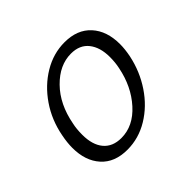

<svg xmlns="http://www.w3.org/2000/svg" viewBox="-112 -543 672 672"><g transform="rotate(-45 224.0 -207.0)"><path d="M37 -137Q37 -163 43 -193Q55 -257 90 -308Q125 -359 174.5 -388.5Q224 -418 279 -418Q342 -418 377 -379.5Q412 -341 412 -276Q412 -251 406 -221Q393 -159 358.5 -107.5Q324 -56 274.5 -26Q225 4 169 4Q106 4 71.5 -34.5Q37 -73 37 -137ZM350 -219Q355 -242 355 -269Q355 -317 332.5 -345.5Q310 -374 267 -374Q210 -374 162 -325Q114 -276 99 -196Q94 -174 94 -145Q94 -95 117 -67.5Q140 -40 183 -40Q242 -40 288.5 -91.5Q335 -143 350 -219Z"/></g></svg>

Font: Ysabeau Infant Semilight
Style: Italic
Weight: 300
Italic angle: -12°
Designer: Christian Thalmann (Catharsis Fonts)
Version: Version 0.003